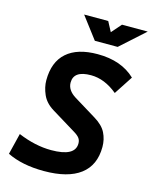

<svg xmlns="http://www.w3.org/2000/svg" viewBox="-132 -984 855 1079"><g transform="rotate(15 295.5 -444.0)"><path d="M229 9.8Q102.5 9.8 15.1 -33.2L45.4 -156.2Q145.5 -114.3 238.3 -114.3Q377.4 -114.3 377.4 -189.9Q377.4 -208.5 367.7 -221.4Q357.9 -234.4 335 -248L193.4 -334.5Q147.5 -362.8 129.2 -404.8Q110.8 -446.8 110.8 -486.8Q110.8 -593.3 172.9 -648.2Q234.9 -703.1 352.5 -703.1Q491.2 -703.1 571.8 -625.5L501 -517.1Q426.3 -579.1 346.7 -579.1Q246.1 -579.1 246.1 -509.8Q246.1 -465.3 295.4 -434.6L426.3 -354.5Q475.6 -324.7 494.1 -287.4Q512.7 -250 512.7 -206.1Q512.7 -99.6 440.7 -44.9Q368.7 9.8 229 9.8ZM316.9 -771.5 220.7 -898.4H360.8L391.1 -841.3L440.9 -898.4H590.8L449.7 -771.5Z"/></g></svg>

Font: CaskaydiaCove NFP
Style: Bold Italic
Weight: 700
Italic angle: -10°
Designer: Aaron Bell
Foundry: Saja Typeworks
Version: Version 2111.001; VTT 6.35;Nerd Fonts 3.1.1